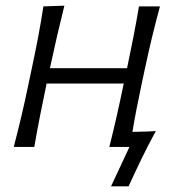

<svg xmlns="http://www.w3.org/2000/svg" viewBox="-20 -518 624 677"><path d="M28.5 0Q43 -55.5 55.2 -107.2Q67.5 -159 80 -219.5L90.5 -269Q104.5 -334.5 114.5 -387.2Q124.5 -440 133 -495.5L207 -498Q193.5 -444 181.5 -392Q169.5 -340 156 -277.5H428Q441 -339.5 451 -390.8Q461 -442 470 -495.5H544Q529 -440 516.2 -387.2Q503.5 -334.5 489.5 -269L479 -219.5Q469.5 -174 461.5 -133.8Q453.5 -93.5 447 -53Q468 -53.5 489.2 -54Q510.5 -54.5 529.5 -56Q515 -29.5 502.2 -4.5Q489.5 20.5 477.5 45Q454.5 92.5 433.5 139H371.5L436.5 0H365.5Q379.5 -55.5 391.2 -107.2Q403 -159 415.5 -219.5L416.5 -223.5H144.5L143.5 -219.5Q131 -159 120.8 -107.5Q110.5 -56 101 0Z"/></svg>

Font: Commissioner Flair Light
Style: Italic
Weight: 300
Italic angle: -12°
Designer: Kostas Bartsokas
Foundry: Kostas Bartsokas
Version: Version 1.000; ttfautohint (v1.8.3)